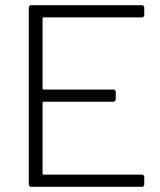

<svg xmlns="http://www.w3.org/2000/svg" viewBox="-20 -720 618 740"><path d="M526 -653H148Q144 -653 144 -649V-379Q144 -375 148 -375H416Q426 -375 426 -365V-338Q426 -328 416 -328H148Q144 -328 144 -324V-51Q144 -47 148 -47H526Q536 -47 536 -37V-10Q536 0 526 0H101Q91 0 91 -10V-690Q91 -700 101 -700H526Q536 -700 536 -690V-663Q536 -653 526 -653Z"/></svg>

Font: Barlow Light
Style: Regular
Weight: 300
Designer: Jeremy Tribby
Foundry: Tribby Type
Version: Version 1.422